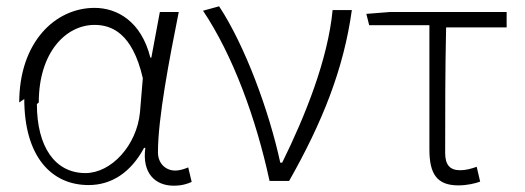

<svg xmlns="http://www.w3.org/2000/svg" viewBox="-20 -563 1664 609"><path d="M57 -249C57 -69 141 24 261 24C334 24 395 -16 437 -94H441C430 -14 472 26 531 26C557 26 575 20 588 14L577 -32C565 -27 550 -22 536 -22C506 -22 481 -44 481 -80C481 -188 517 -375 547 -525H487L460 -380H457C428 -496 351 -538 280 -538C154 -538 41 -428 41 -238ZM103 -238C103 -397 189 -484 280 -484C333 -484 400 -459 433 -315L424 -207C414 -102 333 -14 251 -14C154 -14 97 -98 97 -233Z M624 -529C719 -387 792 -188 835 11H897C1003 -176 1070 -344 1096 -531H1035C1020 -374 948 -195 875 -47H869C834 -209 758 -417 675 -543Z M1151 -483H1342V-89C1342 -11 1366 25 1434 25C1461 25 1487 19 1503 13L1492 -34C1476 -28 1457 -23 1440 -23C1407 -23 1392 -40 1392 -78C1392 -208 1392 -340 1395 -476H1587V-525H1218L1142 -519Z"/></svg>

Font: GenEiGothic-pro-Light
Style: Regular
Weight: 300
Designer: Ryoko NISHIZUKA (kana & ideographs); Paul D. Hunt (Latin, Greek & Cyrillic); Wenlong ZHANG (bopomofo); Sandoll Communica
Foundry: Adobe Systems Incorporated; o_tamon
Version: Version 1.000.140830